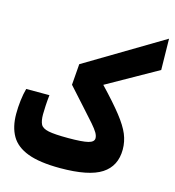

<svg xmlns="http://www.w3.org/2000/svg" viewBox="-106 -795 810 889"><g transform="rotate(15 299.0 -350.5)"><path d="M262.2 4.9Q164.6 4.9 107.4 -16.6Q50.3 -38.1 25.9 -80.6Q1.5 -123 1.5 -185.5Q1.5 -217.3 5.4 -250Q9.3 -282.7 16.6 -308.6H127.9Q125 -283.2 123.5 -256.8Q122.1 -230.5 122.1 -215.3Q122.1 -184.6 130.4 -168Q138.7 -151.4 168.5 -145.3Q198.2 -139.2 262.2 -139.2Q330.6 -139.2 358.2 -146.2Q385.7 -153.3 385.7 -170.9Q385.7 -183.1 377.4 -197.3Q369.1 -211.4 350.1 -233.4Q331.1 -255.4 298.3 -291.3Q265.6 -327.1 216.3 -382.3L224.1 -482.9L595.2 -704.6L597.7 -555.2L356.4 -419.4Q420.9 -351.6 456.5 -306.2Q492.2 -260.7 506.6 -225.8Q521 -190.9 521 -153.3Q521 -73.7 460.4 -34.4Q399.9 4.9 262.2 4.9Z"/></g></svg>

Font: Cascadia Code NF
Style: Bold
Weight: 700
Monospace: yes
Designer: Aaron Bell
Foundry: Saja Typeworks
Version: Version 2404.023; ttfautohint (v1.8.4)